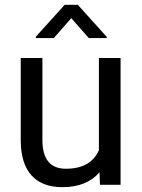

<svg xmlns="http://www.w3.org/2000/svg" viewBox="-20 -770 591 800"><path d="M394.5 -52.2Q341.8 9.8 239.7 9.8Q155.3 9.8 111.1 -39.3Q66.9 -88.4 66.4 -184.6V-528.3H156.7V-187Q156.7 -66.9 254.4 -66.9Q357.9 -66.9 392.1 -144V-528.3H482.4V0H396.5ZM424.8 -616.2V-611.3H350.1L276.9 -694.3L204.1 -611.3H129.4V-617.2L249.5 -750H304.2Z"/></svg>

Font: SteelSelectRoboto
Style: Roboto-Regular
Weight: 400
Designer: Google
Version: Version 2.137; 2017